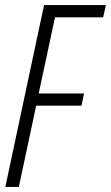

<svg xmlns="http://www.w3.org/2000/svg" viewBox="-20 -734 436 754"><path d="M1 0 153 -714H396L385 -666H196L132 -367H310L300 -319H122L54 0Z"/></svg>

Font: Noto Sans ExtraCondensed Light
Style: Italic
Weight: 300
Width: 2
Italic angle: -12°
Designer: Monotype Design Team
Foundry: Monotype Imaging Inc.
Version: Version 2.013; ttfautohint (v1.8.4.7-5d5b)